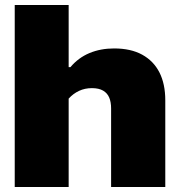

<svg xmlns="http://www.w3.org/2000/svg" viewBox="-20 -749 715 769"><path d="M39 0V-729H255V-480H262Q294 -518 338.5 -536.5Q383 -555 437 -555Q504 -555 549.5 -530Q595 -505 618.5 -459Q642 -413 642 -347V0H425V-315Q425 -340 417.5 -358Q410 -376 393 -386Q376 -396 348 -396Q320 -396 296.5 -385Q273 -374 255 -354V0Z"/></svg>

Font: Hubot Sans Condensed ExtraLight Black
Style: Regular
Weight: 900
Version: Version 2.000